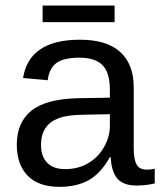

<svg xmlns="http://www.w3.org/2000/svg" viewBox="-20 -686 596 715"><path d="M202.1 9.8Q122.6 9.8 82.5 -32.2Q42.5 -74.2 42.5 -147.5Q42.5 -229.5 96.4 -273.4Q150.4 -317.4 270.5 -320.3L389.2 -322.3V-351.1Q389.2 -415.5 361.8 -443.4Q334.5 -471.2 275.9 -471.2Q216.8 -471.2 189.9 -451.2Q163.1 -431.2 157.7 -387.2L65.9 -395.5Q88.4 -538.1 277.8 -538.1Q377.4 -538.1 427.7 -492.4Q478 -446.8 478 -360.4V-132.8Q478 -93.8 488.3 -74Q498.5 -54.2 527.3 -54.2Q541 -54.2 556.2 -57.6V-2.9Q524.4 4.9 488.3 4.9Q439.5 4.9 417.2 -20.8Q395 -46.4 392.1 -101.1H389.2Q355.5 -40.5 310.8 -15.4Q266.1 9.8 202.1 9.8ZM389.2 -260.7 293 -258.8Q231.4 -258.3 199.2 -246.1Q167 -234.4 149.9 -210Q132.8 -185.5 132.8 -146Q132.8 -103 156 -79.6Q179.2 -56.2 222.2 -56.2Q271 -56.2 308.1 -78.1Q345.7 -100.1 367.4 -138.4Q389.2 -176.8 389.2 -217.3ZM138.7 -665.5H406.7V-603.5H138.7Z"/></svg>

Font: Arimo Nerd Font
Style: Regular
Weight: 400
Designer: Steve Matteson
Foundry: Monotype Imaging Inc.
Version: Version 1.33;Nerd Fonts 3.2.1